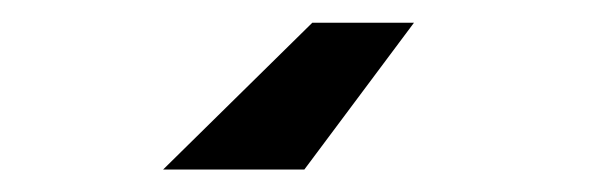

<svg xmlns="http://www.w3.org/2000/svg" viewBox="-20 -20 540 169"><path d="M123.6 129.2 254.9 0H344.4L247.9 129.2Z"/></svg>

Font: Afacad Flux Medium
Style: Regular
Weight: 500
Designer: Kristian Moeller
Foundry: Dicotype
Version: Version 1.100